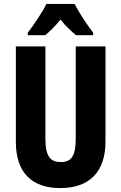

<svg xmlns="http://www.w3.org/2000/svg" viewBox="-20 -1017 619 981"><path d="M361 -997H217C200 -960 151 -887 122 -850V-837H211C229 -852 261 -881 289 -917C316 -882 347 -855 369 -837H456V-850C417 -901 384 -953 361 -997ZM519 -294V-780H367V-308C367 -217 343 -189 290 -189C239 -189 212 -216 212 -307V-780H61V-292C61 -136 142 -56 288 -56C438 -56 519 -140 519 -294Z"/></svg>

Font: Noto Sans Malayalam UI ExtraCondensed ExtraBold
Style: Regular
Weight: 800
Width: 2
Designer: Jelle Bosma - Monotype Design Team
Foundry: Monotype Imaging Inc.
Version: Version 2.104